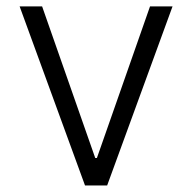

<svg xmlns="http://www.w3.org/2000/svg" viewBox="-20 -565 585 585"><path d="M39.8 -545.5H108.3L270.2 -83.5H275.2L437.1 -545.5H505.7L306.5 0H239Z"/></svg>

Font: Inter P Light
Style: Regular
Weight: 300
Designer: Rasmus Andersson
Foundry: rsms
Version: Version 3.018;git-588b23468